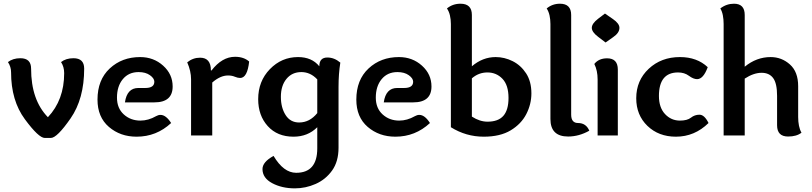

<svg xmlns="http://www.w3.org/2000/svg" viewBox="-20 -740 4435 1049"><path d="M330.6 -340.3Q330.6 -375 313.5 -400.9Q340.3 -421.9 381.3 -421.9Q439.9 -421.9 439.9 -365.2Q439.9 -200.2 365.7 -93.3Q291.5 13.7 257.8 13.7H224.6Q191.4 13.7 116 -88.4Q40.5 -190.4 40.5 -345.2Q40.5 -375 23.4 -400.9Q50.3 -421.9 91.3 -421.9Q149.9 -421.9 149.9 -365.2Q149.9 -193.8 241.7 -99.6Q330.6 -193.8 330.6 -340.3Z M735.8 -259.3H773.9Q823.2 -259.3 823.2 -293.5Q823.2 -312 799.3 -329.1Q775.4 -346.2 737.3 -346.2Q683.1 -346.2 651.1 -307.6Q619.1 -269 619.1 -206.5Q619.1 -148.9 656.2 -115Q693.4 -81.1 747.1 -81.1Q790.5 -81.1 833 -105.5Q844.7 -112.3 856.9 -112.3Q886.7 -112.3 915 -67.9Q835 6.8 726.1 6.8Q637.2 6.8 575 -46.6Q512.7 -100.1 512.7 -195.8Q512.7 -303.7 579.6 -366Q646.5 -428.2 745.6 -428.2Q819.3 -428.2 871.3 -381.3Q923.3 -334.5 923.3 -267.6Q923.3 -180.7 823.7 -180.7H662.6Q673.8 -259.3 735.8 -259.3Z M1135.7 -355Q1193.4 -429.7 1264.2 -429.7Q1312 -429.7 1341.3 -403.8Q1331.5 -314 1292 -314Q1278.8 -314 1262.9 -320.8Q1247.1 -327.6 1225.6 -327.6Q1183.6 -327.6 1139.6 -289.1V0H1023.9V-307.1Q1023.9 -351.1 1002.9 -399.4Q1033.7 -424.8 1073.2 -424.8Q1132.3 -424.8 1132.3 -355Z M1591.3 289.1Q1520 289.1 1467 260.7Q1414.1 232.4 1414.1 183.6Q1414.1 145 1474.6 111.8Q1529.3 204.1 1598.1 204.1Q1713.4 204.1 1713.4 70.8V-44.9Q1661.6 6.8 1583.5 6.8Q1495.1 6.8 1442.9 -51Q1390.6 -108.9 1390.6 -198.2Q1390.6 -296.4 1454.6 -362.3Q1518.6 -428.2 1608.4 -428.2Q1683.6 -428.2 1724.6 -377.9Q1724.6 -425.8 1768.6 -425.8Q1806.6 -425.8 1839.4 -397.9Q1829.6 -336.4 1829.6 -265.6V66.9Q1829.6 142.6 1794.4 191.7Q1759.3 240.7 1704.6 264.9Q1649.9 289.1 1591.3 289.1ZM1614.3 -70.8Q1671.9 -70.8 1713.4 -122.1V-306.2Q1675.8 -346.2 1626.5 -346.2Q1575.7 -346.2 1545.2 -309.1Q1514.6 -272 1514.6 -210.9Q1514.6 -151.9 1540.5 -111.3Q1566.4 -70.8 1614.3 -70.8Z M2149.9 -259.3H2188Q2237.3 -259.3 2237.3 -293.5Q2237.3 -312 2213.4 -329.1Q2189.5 -346.2 2151.4 -346.2Q2097.2 -346.2 2065.2 -307.6Q2033.2 -269 2033.2 -206.5Q2033.2 -148.9 2070.3 -115Q2107.4 -81.1 2161.1 -81.1Q2204.6 -81.1 2247.1 -105.5Q2258.8 -112.3 2271 -112.3Q2300.8 -112.3 2329.1 -67.9Q2249 6.8 2140.1 6.8Q2051.3 6.8 1989 -46.6Q1926.8 -100.1 1926.8 -195.8Q1926.8 -303.7 1993.7 -366Q2060.5 -428.2 2159.7 -428.2Q2233.4 -428.2 2285.4 -381.3Q2337.4 -334.5 2337.4 -267.6Q2337.4 -180.7 2237.8 -180.7H2076.7Q2087.9 -259.3 2149.9 -259.3Z M2643.6 -75.2Q2702.1 -75.2 2730.2 -107.2Q2758.3 -139.2 2758.3 -205.1Q2758.3 -274.9 2725.1 -309.6Q2691.9 -344.2 2643.1 -344.2Q2595.2 -344.2 2558.1 -312V-103Q2601.1 -75.2 2643.6 -75.2ZM2558.1 -377.9Q2617.2 -428.2 2688 -428.2Q2736.3 -428.2 2781 -405.8Q2825.7 -383.3 2854.5 -339.1Q2883.3 -294.9 2883.3 -230Q2883.3 -170.9 2855.5 -116.7Q2827.6 -62.5 2770 -27.8Q2712.4 6.8 2623 6.8Q2526.4 6.8 2443.4 -44.9V-608.9Q2443.4 -633.8 2438.2 -655.8Q2433.1 -677.7 2421.9 -693.8Q2453.1 -719.7 2496.1 -719.7Q2558.1 -719.7 2558.1 -658.2Z M3100.6 -113.8Q3100.6 -67.9 3138.2 -67.9Q3182.1 -67.9 3199.7 -25.9Q3143.1 5.9 3084 5.9Q2987.3 5.9 2987.3 -89.8V-608.9Q2987.3 -633.8 2982.4 -655.8Q2977.5 -677.7 2966.8 -693.8Q2997.6 -719.7 3039.6 -719.7Q3100.6 -719.7 3100.6 -658.2Z M3288.6 -507.8 3247.6 -539.1Q3213.4 -564.9 3213.4 -587.9Q3213.4 -611.3 3248 -637.7L3285.2 -666L3329.1 -635.7Q3364.3 -611.3 3364.3 -587.9Q3364.3 -560.5 3330.1 -537.1ZM3245.1 0V-305.7Q3245.1 -355 3227.1 -390.6Q3251.5 -421.4 3296.9 -421.4Q3355.5 -421.4 3355.5 -359.9V0Z M3672.9 6.8Q3578.6 6.8 3517.3 -52.2Q3456.1 -111.3 3456.1 -203.1Q3456.1 -300.3 3524.4 -364.3Q3592.8 -428.2 3694.8 -428.2Q3788.1 -428.2 3846.7 -373Q3822.8 -307.6 3788.6 -307.6Q3768.6 -307.6 3743.9 -325.9Q3719.2 -344.2 3684.6 -344.2Q3580.1 -344.2 3580.1 -215.8Q3580.1 -152.3 3613.5 -116.7Q3647 -81.1 3694.8 -81.1Q3734.9 -81.1 3755.1 -97.2Q3775.4 -113.3 3801.8 -113.3Q3828.6 -113.3 3851.1 -67.9Q3774.9 6.8 3672.9 6.8Z M4225.6 -216.3Q4225.6 -284.7 4204.1 -313.5Q4182.6 -342.3 4141.1 -342.3Q4097.7 -342.3 4048.8 -310.5V0H3933.6V-608.9Q3933.6 -633.8 3929.4 -655.8Q3925.3 -677.7 3915.5 -693.8Q3948.7 -719.7 3990.2 -719.7Q4048.8 -719.7 4048.8 -658.2V-375.5Q4113.3 -428.2 4190.4 -428.2Q4250.5 -428.2 4295.7 -387.9Q4340.8 -347.7 4340.8 -269V-100.1Q4340.8 -75.2 4345.2 -53.2Q4349.6 -31.2 4358.9 -15.1Q4332.5 5.9 4285.6 5.9Q4225.6 5.9 4225.6 -55.7Z"/></svg>

Font: ALMAS
Style: Bold
Weight: 700
Designer: ALMAS Font/ by Husham Jawad Kadhim, derived from the Bainsely font by/ Paul James MIller
Foundry: High-Logic / Made with FontCreator
Version: Version 1.411;September 19, 2021;FontCreator 14.0.0.2814 32-